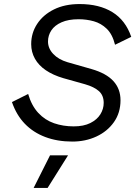

<svg xmlns="http://www.w3.org/2000/svg" viewBox="-20 -691 679 948"><path d="M337 8Q263 8 203.5 -14.5Q144 -37 102.5 -80Q61 -123 39 -187L119 -227Q136 -169 169 -133.5Q202 -98 247 -82.5Q292 -67 344 -67Q393 -67 426 -83.5Q459 -100 475.5 -126.5Q492 -153 492 -183Q492 -220 468.5 -241Q445 -262 400 -275L293 -305Q242 -320 206.5 -344Q171 -368 152.5 -401Q134 -434 134 -473Q134 -528 163.5 -573Q193 -618 246.5 -644.5Q300 -671 373 -671Q470 -671 535 -631Q600 -591 628 -509L548 -470Q535 -522 507 -549Q479 -576 443 -586Q407 -596 368 -596Q318 -596 284 -581Q250 -566 233.5 -541Q217 -516 217 -486Q217 -452 243 -424.5Q269 -397 313 -384L432 -350Q505 -329 540 -290.5Q575 -252 575 -196Q575 -134 542.5 -88Q510 -42 456 -17Q402 8 337 8ZM316 76 215 237H146L227 76Z"/></svg>

Font: Work Sans
Style: Italic
Weight: 400
Italic angle: -13°
Designer: Wei Huang
Foundry: Wei Huang
Version: Version 2.012